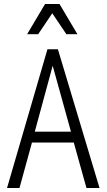

<svg xmlns="http://www.w3.org/2000/svg" viewBox="-20 -935 530 955"><path d="M15 0 216 -690H268L475 0H410L347 -226H139L77 0ZM153 -280H333L242 -608ZM115 -765 204 -915H276L365 -765H310L240 -869L170 -765Z"/></svg>

Font: Radio Canada Condensed Light
Style: Regular
Weight: 300
Width: 3
Designer: Charles Daoud, Etienne Aubert Bonn, Alexandre Saumier Demers, Jacques Le Bailly
Foundry: Radio-Canada
Version: Version 2.104; ttfautohint (v1.8.4.7-5d5b);gftools[0.9.28.de